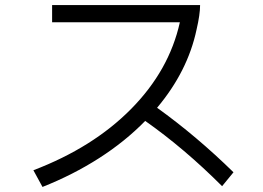

<svg xmlns="http://www.w3.org/2000/svg" viewBox="-20 -740 1040 759"><path d="M858 -4Q709 -153 554 -262Q475 -181 372 -115Q269 -49 148 -1L112 -67Q348 -157 498.5 -309.5Q649 -462 691 -652H186V-720H771Q771 -683 757 -623Q722 -458 601 -314Q757 -202 903 -59Z"/></svg>

Font: IBM Plex Sans JP
Style: Regular
Weight: 400
Designer: Mike Abbink; Paul van der Laan; Pieter van Rosmalen; Wujin Sim; Yejin Wi; Jinhee Kim; Boomi Park; Yona Kim; Kichan Ma
Foundry: Sandoll Inc.
Version: Version 1.001